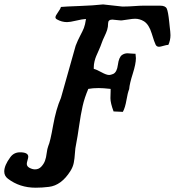

<svg xmlns="http://www.w3.org/2000/svg" viewBox="-89 -749 811 890"><path d="M35.2 10.7Q35.2 22.5 48.3 29.3Q61.5 36.1 73.2 36.1Q90.8 36.1 102.5 23.4Q114.3 10.7 119.6 -3.9Q125 -18.6 127.4 -39.1Q129.9 -59.6 134.8 -72.3Q143.6 -90.8 157.2 -167.5Q170.9 -244.1 193.4 -294.9L261.7 -537.1Q271.5 -562.5 282.7 -583.5Q293.9 -604.5 299.8 -619.1Q305.7 -633.8 309.6 -661.1Q292 -660.2 263.7 -653.3Q235.4 -646.5 221.7 -646.5Q197.3 -646.5 174.8 -659.2Q168 -663.1 168 -668.9Q168 -675.8 179.7 -691.9Q191.4 -708 193.4 -716.8Q213.9 -718.8 279.8 -721.2Q345.7 -723.6 388.7 -728.5Q473.6 -718.8 476.6 -718.8H488.3Q505.9 -718.8 532.7 -720.7Q559.6 -722.7 574.2 -722.7H653.3Q677.7 -722.7 684.1 -709Q690.4 -695.3 695.3 -648.4Q696.3 -635.7 697.3 -628.9Q701.2 -597.7 701.2 -585.9Q701.2 -562.5 691.4 -541Q683.6 -541 668.9 -536.6Q654.3 -532.2 648.4 -532.2Q637.7 -532.2 632.8 -541Q627 -551.8 614.3 -593.8Q601.6 -635.7 578.1 -650.4Q558.6 -662.1 537.1 -662.1Q526.4 -662.1 505.4 -658.7Q484.4 -655.3 474.6 -654.3H470.7Q463.9 -654.3 450.7 -656.2Q437.5 -658.2 431.6 -658.2Q412.1 -658.2 412.1 -640.6Q412.1 -624 407.7 -610.4Q403.3 -596.7 395 -579.6Q386.7 -562.5 382.8 -550.8Q377.9 -536.1 369.6 -517.6Q361.3 -499 356.9 -488.8Q352.5 -478.5 349.1 -464.4Q345.7 -450.2 345.7 -437.5V-429.7Q358.4 -426.8 381.3 -414.1Q404.3 -401.4 417 -401.4Q423.8 -401.4 435.5 -406.2Q453.1 -414.1 457.5 -448.7Q461.9 -483.4 476.6 -494.1Q488.3 -502 502 -502Q505.9 -502 516.1 -501Q526.4 -500 532.2 -500H539.1Q541 -486.3 541 -479.5Q541 -453.1 526.4 -407.2Q511.7 -361.3 509.8 -335.9Q502.9 -319.3 497.1 -284.7Q491.2 -250 480.5 -230.5L437.5 -232.4Q422.9 -271.5 422.9 -293.9Q422.9 -298.8 423.3 -308.6Q423.8 -318.4 423.8 -326.2V-336.9Q388.7 -340.8 368.2 -340.8Q340.8 -340.8 320.3 -336.9Q302.7 -295.9 293.9 -256.8Q285.2 -217.8 277.8 -166Q270.5 -114.3 263.7 -80.1Q259.8 -63.5 258.3 -38.6Q256.8 -13.7 252.9 5.9Q249 25.4 237.3 43.9Q195.3 110.4 137.7 117.2Q106.4 121.1 76.2 121.1Q2 121.1 -52.7 79.1Q-69.3 66.4 -69.3 45.9Q-69.3 17.6 -41 -20.5Q-24.4 -43 3.9 -43Q42 -43 42 -22.5Q42 -17.6 38.6 -6.3Q35.2 4.9 35.2 10.7Z"/></svg>

Font: Essays1743
Style: Italic
Weight: 500
Italic angle: -10°
Designer: Based on the typeface in a 1743 English translation of the essays of Montaigne.  PostScript/TrueType font designed by Jo
Version: Version 002.100